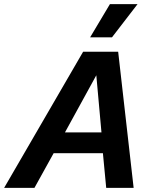

<svg xmlns="http://www.w3.org/2000/svg" viewBox="-69 -911 736 931"><path d="M-49 0 334 -660H504L579 0H446L430 -168H191L98 0ZM246 -269H423L398 -546ZM464 -891H598L474 -730H368Z"/></svg>

Font: Kantumruy Pro SemiBold
Style: Italic
Weight: 600
Italic angle: -13°
Version: Version 1.002